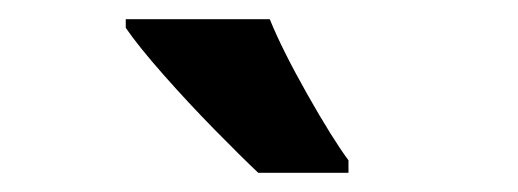

<svg xmlns="http://www.w3.org/2000/svg" viewBox="-20 -786 540 200"><path d="M249 -606H343V-619Q326 -642 300 -688Q274 -734 261 -766H111V-757Q124 -738 150 -708.5Q176 -679 204 -650.5Q232 -622 249 -606Z"/></svg>

Font: Noto Sans Mono Condensed Extra
Style: Regular
Weight: 800
Width: 3
Designer: Monotype Design Team
Foundry: Monotype Imaging Inc.
Version: Version 1.900